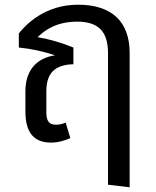

<svg xmlns="http://www.w3.org/2000/svg" viewBox="-20 -594 664 816"><path d="M60 -452V-392C111 -387 163 -376 214 -359C135 -347 88 -295 88 -206V-120C88 -33 122 12 197 12C231 12 257 2 279 -7L259 -73C246 -67 233 -64 217 -64C192 -64 177 -76 177 -116V-206C177 -286 216 -319 292 -321V-392C241 -413 191 -427 140 -436C172 -468 223 -502 308 -502C398 -502 439 -460 439 -369V191L531 202V-369C531 -500 457 -574 312 -574C169 -574 89 -488 60 -452Z"/></svg>

Font: FiraGO Unicode
Style: Regular
Weight: 400
Designer: bBox Type
Foundry: bBox Type GmbH
Version: Version 1.001;PS 001.001;hotconv 1.0.88;makeotf.lib2.5.64775